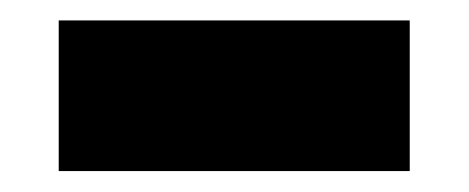

<svg xmlns="http://www.w3.org/2000/svg" viewBox="-20 -575 459 188"><path d="M37.5 -407.5H381.2V-555H37.5Z"/></svg>

Font: Basalte Marquee
Style: Regular
Weight: 400
Designer: Ange Degheest & Benjamin Gomez & Eugénie Bidaut
Foundry: Velvetyne Type Foundry
Version: Version 1.000;FEAKit 1.0